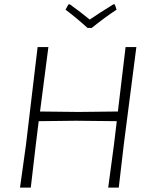

<svg xmlns="http://www.w3.org/2000/svg" viewBox="-20 -853 687 873"><path d="M502 -833 510 -809Q458 -775 397 -726H378Q332 -768 278 -809L291 -833H298Q348 -797 388 -764Q427 -791 495 -833ZM200 -639 162 -346 337 -344 516 -346 551 -639H600L543 -197L520 0H472L498 -194L511 -302L326 -304L156 -302L143 -197L120 0H71L98 -194L151 -639Z"/></svg>

Font: Alegreya Sans Light
Style: Italic
Weight: 300
Italic angle: -7°
Designer: Juan Pablo del Peral
Foundry: Huerta Tipografica
Version: Version 2.007